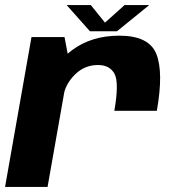

<svg xmlns="http://www.w3.org/2000/svg" viewBox="-31 -739 697 759"><path d="M421 -301H589Q616 -453.5 587 -525.8Q558 -598 440.5 -598Q331 -598 254 -540.8Q177 -483.5 162 -399.5L220 -361.5Q228.5 -408.5 266.2 -445.2Q304 -482 356.5 -482Q402.5 -482 421.5 -447.5Q440.5 -413 421 -301ZM-11 0H157L243.5 -490L224 -592.5H93.5ZM324.5 -615.5H431.5L559 -719H461.5L384 -649.5L328 -719H232.5Z"/></svg>

Font: Anybody
Style: Bold Italic
Weight: 700
Italic angle: -10°
Designer: Tyler Finck
Foundry: Etcetera Type Company
Version: Version 1.113;gftools[0.9.25]